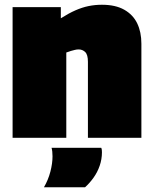

<svg xmlns="http://www.w3.org/2000/svg" viewBox="-20 -580 647 808"><path d="M33 0V-550H236V-503Q269 -524 297.5 -536.5Q326 -549 353 -554.5Q380 -560 409 -560Q466 -560 503 -539Q540 -518 557.5 -481.5Q575 -445 575 -396V0H350V-320Q350 -350 338.5 -361Q327 -372 311 -372Q303 -372 295 -370Q287 -368 278 -365.5Q269 -363 259 -359V0ZM165 208Q183 177 192 142.5Q201 108 201 78Q201 67 200 58Q199 49 197 42H406Q408 46 408.5 51Q409 56 409 61Q409 90 399.5 117.5Q390 145 373.5 168Q357 191 338 208Z"/></svg>

Font: Georama Black
Style: Regular
Weight: 900
Designer: Jean-Baptiste Levee
Foundry: Production Type
Version: Version 1.001